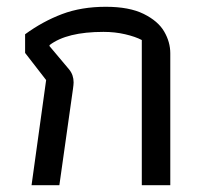

<svg xmlns="http://www.w3.org/2000/svg" viewBox="-20 -546 596 566"><path d="M116 -310 54 -390V-445Q106 -483 163 -504.5Q220 -526 292 -526Q361 -526 403.5 -505Q446 -484 464 -453Q482 -422 482 -389V0H398V-428Q379 -438 349 -445Q319 -452 285 -452Q177 -452 126 -413V-410L184 -341Q197 -325 197 -303Q197 -297 195 -283L155 0H73Z"/></svg>

Font: Athiti Medium
Style: Regular
Weight: 500
Designer: CadsonDemak Team
Foundry: CadsonDemak
Version: Version 1.033